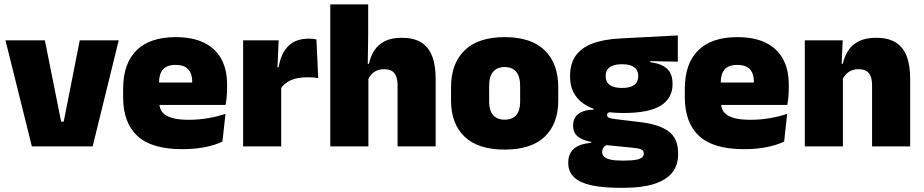

<svg xmlns="http://www.w3.org/2000/svg" viewBox="-20 -680 4291 892"><path d="M264 -115H276L350.5 -492.5H531.5L410.5 0H128L5.5 -492.5H188.5Z M826 13Q684.5 13 618.2 -48.5Q552 -110 552 -228.5V-267Q552 -384.5 614.2 -446Q676.5 -507.5 796 -507.5Q875.5 -507.5 928.5 -481.2Q981.5 -455 1008.2 -405.8Q1035 -356.5 1035 -287V-271.5Q1035 -251.5 1033.2 -230.8Q1031.5 -210 1028 -192.5H869.5Q871.5 -223 872.2 -250Q873 -277 873 -298.5Q873 -324.5 865 -342.2Q857 -360 840 -369.2Q823 -378.5 796 -378.5Q755.5 -378.5 737.2 -357.5Q719 -336.5 719 -298V-253.5L720 -234.5V-203.5Q720 -188 725.5 -173.5Q731 -159 745.8 -147.8Q760.5 -136.5 787.8 -130Q815 -123.5 858.5 -123.5Q903 -123.5 945.5 -130.8Q988 -138 1027.5 -151L1013.5 -22.5Q979 -5.5 931.2 3.8Q883.5 13 826 13ZM992.5 -192.5H645.5V-296.5H992.5Z M1284 -267.5 1233 -367.5H1274.5Q1284.5 -430 1318.5 -465.2Q1352.5 -500.5 1416 -500.5Q1425.5 -500.5 1433.8 -499.5Q1442 -498.5 1450 -497L1458.5 -317Q1448.5 -319 1434.8 -320Q1421 -321 1408 -321Q1361 -321 1330 -306.8Q1299 -292.5 1284 -267.5ZM1286.5 0H1109.5V-492.5H1274.5L1267.5 -329.5H1286.5Z M2004 0H1827V-283Q1827 -306.5 1821.2 -323.5Q1815.5 -340.5 1801.8 -349.5Q1788 -358.5 1763.5 -358.5Q1745 -358.5 1730.5 -352Q1716 -345.5 1706 -334.8Q1696 -324 1690 -310.5L1654 -383.5H1694Q1701.5 -418 1718.8 -445.2Q1736 -472.5 1767.2 -488.5Q1798.5 -504.5 1847 -504.5Q1901 -504.5 1935.8 -483.5Q1970.5 -462.5 1987.2 -420.2Q2004 -378 2004 -313.5ZM1691.5 0H1514.5V-659.5H1690.5V-516.5L1688 -345.5L1691.5 -331.5Z M2324.5 15Q2201 15 2138.2 -45.2Q2075.5 -105.5 2075.5 -212.5V-275Q2075.5 -384.5 2138.5 -446Q2201.5 -507.5 2324.5 -507.5Q2448 -507.5 2510.8 -446Q2573.5 -384.5 2573.5 -275V-212.5Q2573.5 -105.5 2511 -45.2Q2448.5 15 2324.5 15ZM2324.5 -124Q2360 -124 2378.2 -145.2Q2396.5 -166.5 2396.5 -206V-282Q2396.5 -324.5 2378.2 -346.5Q2360 -368.5 2324.5 -368.5Q2289.5 -368.5 2271 -346.5Q2252.5 -324.5 2252.5 -282V-206Q2252.5 -166.5 2271 -145.2Q2289.5 -124 2324.5 -124Z M2876 -155Q2751 -155 2689.8 -199.2Q2628.5 -243.5 2628.5 -322V-328Q2628.5 -383 2653.8 -420Q2679 -457 2731 -477.2Q2783 -497.5 2863 -501.5L3129 -515.5V-393.5L3001 -396V-391Q3036.5 -386.5 3059.5 -374.5Q3082.5 -362.5 3093.5 -342Q3104.5 -321.5 3104.5 -291.5V-288.5Q3104.5 -223.5 3049.5 -189.2Q2994.5 -155 2876 -155ZM2867 66H2883.5Q2916.5 66 2935.5 62.2Q2954.5 58.5 2962.8 51.2Q2971 44 2971 34V33Q2971 19 2957.8 13.8Q2944.5 8.5 2921.5 6.5L2774.5 -8L2812 -10.5Q2801.5 -8.5 2793.8 -3.8Q2786 1 2781.8 8.2Q2777.5 15.5 2777.5 25.5V26.5Q2777.5 38.5 2786.2 47.5Q2795 56.5 2814.8 61.2Q2834.5 66 2867 66ZM2879.5 192.5H2859Q2782 192.5 2728.5 181Q2675 169.5 2647.5 144Q2620 118.5 2620 77V75Q2620 46.5 2632.5 27Q2645 7.5 2669 -3.2Q2693 -14 2726.5 -16V-21Q2687 -28 2664.8 -45.5Q2642.5 -63 2642.5 -96V-97Q2642.5 -121 2653.8 -137Q2665 -153 2686.2 -161.5Q2707.5 -170 2737.5 -170.5V-190L2855 -160H2823.5Q2811.5 -160 2806 -156.5Q2800.5 -153 2800.5 -146V-145.5Q2800.5 -136 2810 -132.5Q2819.5 -129 2840 -126.5L2955.5 -112.5Q3043.5 -102 3087 -69.2Q3130.5 -36.5 3130.5 33V36.5Q3130.5 89.5 3101.2 124Q3072 158.5 3016 175.5Q2960 192.5 2879.5 192.5ZM2869.5 -271.5Q2895.5 -271.5 2912 -277.8Q2928.5 -284 2936.8 -296Q2945 -308 2945 -325V-328Q2945 -345 2936.8 -357Q2928.5 -369 2912 -375.2Q2895.5 -381.5 2869.5 -381.5Q2844 -381.5 2827.2 -375.2Q2810.5 -369 2802.2 -357.2Q2794 -345.5 2794 -328V-325Q2794 -308 2802.2 -296Q2810.5 -284 2827.2 -277.8Q2844 -271.5 2869.5 -271.5Z M3435.5 13Q3294 13 3227.8 -48.5Q3161.5 -110 3161.5 -228.5V-267Q3161.5 -384.5 3223.8 -446Q3286 -507.5 3405.5 -507.5Q3485 -507.5 3538 -481.2Q3591 -455 3617.8 -405.8Q3644.5 -356.5 3644.5 -287V-271.5Q3644.5 -251.5 3642.8 -230.8Q3641 -210 3637.5 -192.5H3479Q3481 -223 3481.8 -250Q3482.5 -277 3482.5 -298.5Q3482.5 -324.5 3474.5 -342.2Q3466.5 -360 3449.5 -369.2Q3432.5 -378.5 3405.5 -378.5Q3365 -378.5 3346.8 -357.5Q3328.5 -336.5 3328.5 -298V-253.5L3329.5 -234.5V-203.5Q3329.5 -188 3335 -173.5Q3340.5 -159 3355.2 -147.8Q3370 -136.5 3397.2 -130Q3424.5 -123.5 3468 -123.5Q3512.5 -123.5 3555 -130.8Q3597.5 -138 3637 -151L3623 -22.5Q3588.5 -5.5 3540.8 3.8Q3493 13 3435.5 13ZM3602 -192.5H3255V-296.5H3602Z M4208.5 0H4031.5V-283Q4031.5 -306.5 4025.8 -323.5Q4020 -340.5 4006 -349.5Q3992 -358.5 3968 -358.5Q3949.5 -358.5 3935 -352Q3920.5 -345.5 3910.2 -334.8Q3900 -324 3894 -310.5L3867 -383.5H3895.5Q3903 -418 3920.8 -445.2Q3938.5 -472.5 3970.2 -488.5Q4002 -504.5 4051.5 -504.5Q4105.5 -504.5 4140.2 -483.5Q4175 -462.5 4191.8 -420.2Q4208.5 -378 4208.5 -313.5ZM3896 0H3719V-492.5H3895L3889.5 -366L3896 -348Z"/></svg>

Font: Anek Devanagari Medium ExtraBold
Style: Regular
Weight: 800
Version: Version 1.003